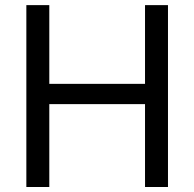

<svg xmlns="http://www.w3.org/2000/svg" viewBox="-20 -748 777 768"><path d="M85.4 0V-727.5H177.2V-412.6H560.1V-727.5H651.9V0H560.1V-331.5H177.2V0Z"/></svg>

Font: Inter 17pt
Style: Regular
Weight: 400
Version: Version 4.001;git-66647c0bb